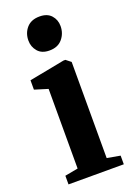

<svg xmlns="http://www.w3.org/2000/svg" viewBox="-149 -830 610 886"><g transform="rotate(-20 156.5 -387.0)"><path d="M27 0V-42.5L91.5 -54.5V-445.5L26.5 -465.5V-511.5L200.5 -545H210L234 -526V-54L298.5 -42.5V0ZM156 -610.5Q119 -610.5 99.5 -633.2Q80 -656 80 -686.5Q80 -723 102.2 -748.5Q124.5 -774 165.5 -774H166.5Q203.5 -774 223 -752.2Q242.5 -730.5 242.5 -699.5Q242.5 -663.5 220.2 -637Q198 -610.5 157 -610.5Z"/></g></svg>

Font: Merriweather 72pt
Style: Bold
Weight: 700
Version: Version 2.100